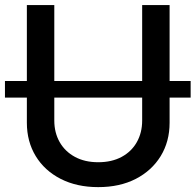

<svg xmlns="http://www.w3.org/2000/svg" viewBox="-25 -748 793 779"><path d="M748.5 -419.4V-352.1H-4.9V-419.4ZM373.5 11.2Q286.6 11.2 221.2 -22.2Q155.8 -55.7 119.9 -114.7Q84 -173.8 84 -250V-727.5H195.3V-258.8Q195.3 -210 217 -171.6Q238.8 -133.3 278.8 -111.6Q318.8 -89.8 373.5 -89.8Q428.7 -89.8 468.8 -111.6Q508.8 -133.3 530.3 -171.6Q551.8 -210 551.8 -258.8V-727.5H663.1V-250Q663.1 -173.8 627 -114.7Q590.8 -55.7 525.9 -22.2Q460.9 11.2 373.5 11.2Z"/></svg>

Font: Inter 16pt Medium
Style: Regular
Weight: 500
Version: Version 4.001;git-66647c0bb